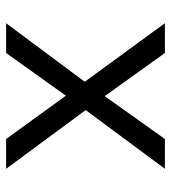

<svg xmlns="http://www.w3.org/2000/svg" viewBox="14 -572 558 626"><g transform="rotate(90 293.0 -259.0)"><path d="M55.7 0 246.6 -256.3 55.7 -517.6H152.8L293.5 -321.3L433.1 -517.6H530.3L338.9 -259.3L530.3 0H433.1L292 -194.8L152.8 0Z"/></g></svg>

Font: Cascadia Code PL SemiLight
Style: Regular
Weight: 350
Monospace: yes
Designer: Aaron Bell
Foundry: Saja Typeworks
Version: Version 2404.023; ttfautohint (v1.8.4)